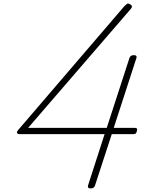

<svg xmlns="http://www.w3.org/2000/svg" viewBox="-20 -1038 810 1072"><path d="M486 14Q476 14 473 10Q470 6 471 -1L564 -289H89Q79 -289 75.5 -295.5Q72 -302 83 -314L673 -1002Q683 -1012 689.5 -1016.5Q696 -1021 706 -1014Q712 -1011 714.5 -1007.5Q717 -1004 716.5 -999.5Q716 -995 710 -988L137 -324H576L703 -715Q708 -730 727 -730Q737 -730 740.5 -726Q744 -722 742 -715L615 -324H734Q742 -324 744.5 -320Q747 -316 744 -306Q742 -296 737.5 -292.5Q733 -289 724 -289H604L510 -1Q505 14 486 14Z"/></svg>

Font: Playwrite BE VLG Thin
Style: Regular
Weight: 250
Designer: Veronika Burian, José Scaglione
Foundry: TypeTogether
Version: Version 1.002